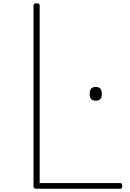

<svg xmlns="http://www.w3.org/2000/svg" viewBox="-20 -1166 806 1186"><path d="M206 0Q187 0 187 -15V-1131Q187 -1139 191.5 -1142.5Q196 -1146 206 -1146Q217 -1146 221 -1142.5Q225 -1139 225 -1131V-35H724Q729 -35 732 -31Q735 -27 735 -18Q735 -8 732 -4Q729 0 724 0ZM572 -544Q553 -544 543.5 -554Q534 -564 534 -586Q534 -608 543.5 -618.5Q553 -629 572 -629Q591 -629 600 -618.5Q609 -608 609 -586Q609 -564 600 -554Q591 -544 572 -544Z"/></svg>

Font: Playwrite BR Thin
Style: Regular
Weight: 250
Version: Version 1.003